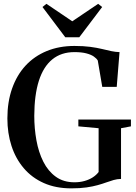

<svg xmlns="http://www.w3.org/2000/svg" viewBox="-20 -998 729 1028"><path d="M361.5 10.5Q278.5 10.5 214.5 -18Q150.5 -46.5 107 -97.8Q63.5 -149 41.5 -217Q19.5 -285 19.5 -364Q19.5 -452.5 44.8 -524.2Q70 -596 117 -646.8Q164 -697.5 230.5 -724.8Q297 -752 378.5 -752Q427 -752 462.8 -747.2Q498.5 -742.5 526 -735.8Q553.5 -729 576.2 -724.2Q599 -719.5 620 -719L605 -533H527.5L503.5 -674Q497 -685 482.5 -695.2Q468 -705.5 442.5 -712.2Q417 -719 378.5 -719Q308 -719 260.2 -680.2Q212.5 -641.5 188.2 -565.8Q164 -490 163.5 -378Q163.5 -310.5 175 -246.8Q186.5 -183 212 -132.2Q237.5 -81.5 278.8 -51.8Q320 -22 378.5 -22Q407.5 -22 432.5 -29Q457.5 -36 476.8 -48.5Q496 -61 508 -77V-311.5L399.5 -321.5V-358H681V-321.5L628 -311.5V-40Q607 -39.5 588.5 -34.2Q570 -29 549.5 -21.5Q529 -14 503.2 -6.8Q477.5 0.5 443 5.5Q408.5 10.5 361.5 10.5ZM329.5 -798.5 207.5 -960.5 228.5 -977.5 367 -884 505.5 -977.5 527 -960.5 404.5 -798.5Z"/></svg>

Font: Merriweather 120pt SemiBold
Style: Regular
Weight: 600
Version: Version 2.100